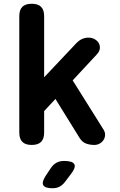

<svg xmlns="http://www.w3.org/2000/svg" viewBox="-20 -760 640 1020"><path d="M214.5 -56Q214.5 -22.5 198.3 -6.3Q182 10 148.5 10Q115 10 98.7 -6.3Q82.5 -22.5 82.5 -56V-674Q82.5 -707.5 98.7 -723.7Q115 -740 148.5 -740Q182 -740 198.3 -723.7Q214.5 -707.5 214.5 -674ZM190.6 -144.1V-324.1L385.6 -530.6Q400.8 -546.5 416.8 -553.2Q432.9 -560 450.1 -560Q468.3 -560 482.8 -551.9Q497.4 -543.8 504.7 -530.8Q512 -517.8 510.4 -501.9Q508.7 -486 493.8 -470.4ZM354.4 -351.6 528.5 -74Q539 -58.1 538.3 -43.1Q537.6 -28 530 -16.3Q522.3 -4.6 509.4 2.7Q496.5 10 481.9 10Q456.5 10 436.3 2.3Q416.1 -5.4 402 -28.5L260.4 -257.1ZM249.9 133.1Q262.7 113.9 280 104.5Q297.4 95 320 95Q366.2 95 375.1 112.9Q384 130.7 355.3 166.7L323.6 208.4Q311.1 224.2 295.3 232.1Q279.5 240 259.3 240Q218.9 240 209.9 223.7Q201 207.4 222.9 173.7Z"/></svg>

Font: Maple Mono
Style: Regular
Weight: 400
Monospace: yes
Designer: subframe7536
Version: Version 7.300